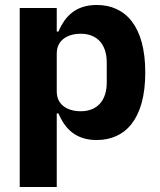

<svg xmlns="http://www.w3.org/2000/svg" viewBox="-20 -548 640 768"><path d="M58.9 199.9H207V-94.1H214.1C240.1 -32 284.1 12.1 366.8 12.1C480.8 12.1 561.1 -71 561.1 -258.2C561.1 -445 480.8 -528.1 366.8 -528.1C284.1 -528.1 240.1 -484 214.1 -421.9H207V-516H58.9ZM207 -182.2V-334.2C207 -388.1 251.1 -413 302.9 -413C369 -413 407 -370 407 -297.9V-218C407 -146 369 -103 302.9 -103C251.1 -103 207 -127.8 207 -182.2Z"/></svg>

Font: Margiela Mono Bold
Style: Regular
Weight: 700
Designer: Mike Abbink, Paul van der Laan, Pieter van Rosmalen
Foundry: Bold Monday
Version: Version 2.003 2021